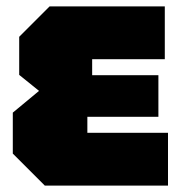

<svg xmlns="http://www.w3.org/2000/svg" viewBox="-20 -580 570 600"><path d="M120 0 20 -100V-228L102 -296L40 -346V-465L135 -560H495V-395H268V-345H475V-215H253V-165H505V0Z"/></svg>

Font: Tektur SemiCondensed Black
Style: Regular
Weight: 900
Width: 4
Designer: Adam Jagosz
Foundry: Adam Jagosz
Version: Version 1.005;gftools[0.9.30]